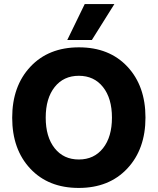

<svg xmlns="http://www.w3.org/2000/svg" viewBox="-20 -918 776 945"><path d="M432 -721H311L397 -898H543ZM249 -489.5Q205 -434 205 -339Q205 -244 249 -188.5Q293 -133 368 -133Q443 -133 487 -188.5Q531 -244 531 -339Q531 -434 487 -489.5Q443 -545 368 -545Q293 -545 249 -489.5ZM368.5 -685Q518 -685 607 -590Q696 -495 696 -339.5Q696 -184 606.5 -88.5Q517 7 367.5 7Q218 7 129 -88Q40 -183 40 -338.5Q40 -494 129.5 -589.5Q219 -685 368.5 -685Z"/></svg>

Font: Hind Mysuru
Style: Bold
Weight: 700
Designer: Manushi Parikh, Hitesh Malaviya
Foundry: Indian Type Foundry
Version: Version 0.703;PS 1.0;hotconv 1.0.86;makeotf.lib2.5.63406